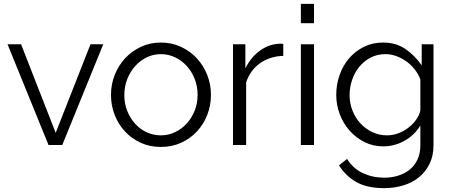

<svg xmlns="http://www.w3.org/2000/svg" viewBox="-20 -750 2337 993"><path d="M231 0 19 -521H89L268 -63L448 -521H514L302 0Z M812 10Q755 10 708 -11.5Q661 -33 626.5 -70Q592 -107 573 -156Q554 -205 554 -259Q554 -314 573.5 -363Q593 -412 627.5 -449Q662 -486 709 -508Q756 -530 812 -530Q868 -530 915.5 -508Q963 -486 997.5 -449Q1032 -412 1051.5 -363Q1071 -314 1071 -259Q1071 -205 1052 -156Q1033 -107 998.5 -70Q964 -33 916.5 -11.5Q869 10 812 10ZM623 -258Q623 -214 638 -176.5Q653 -139 678.5 -110.5Q704 -82 738.5 -66Q773 -50 812 -50Q851 -50 885.5 -66.5Q920 -83 946 -111.5Q972 -140 987 -178Q1002 -216 1002 -260Q1002 -303 987 -341.5Q972 -380 946 -408.5Q920 -437 885.5 -453.5Q851 -470 812 -470Q773 -470 739 -453.5Q705 -437 679 -408Q653 -379 638 -340.5Q623 -302 623 -258Z M1445 -461Q1376 -459 1325 -423Q1274 -387 1253 -324V0H1185V-521H1249V-396Q1278 -456 1327 -490Q1376 -524 1432 -524Q1440 -524 1445 -523Z M1536 0V-521H1604V0ZM1536 -630V-730H1604V-630Z M1963 7Q1909 7 1864.5 -15.5Q1820 -38 1787.5 -75Q1755 -112 1737 -160Q1719 -208 1719 -259Q1719 -313 1736.5 -362.5Q1754 -412 1786 -449Q1818 -486 1862.5 -508Q1907 -530 1961 -530Q2028 -530 2077 -496.5Q2126 -463 2161 -412V-521H2222V2Q2222 56 2201.5 97.5Q2181 139 2146.5 167Q2112 195 2065.5 209Q2019 223 1967 223Q1877 223 1822 191Q1767 159 1733 105L1775 72Q1806 122 1857 145.5Q1908 169 1967 169Q2005 169 2039 158.5Q2073 148 2098.5 127.5Q2124 107 2139 75.5Q2154 44 2154 2V-101Q2124 -51 2072 -22Q2020 7 1963 7ZM1982 -50Q2012 -50 2041 -61Q2070 -72 2093.5 -90.5Q2117 -109 2133 -132Q2149 -155 2154 -179V-340Q2143 -368 2124 -392Q2105 -416 2081 -433Q2057 -450 2029.5 -460Q2002 -470 1974 -470Q1930 -470 1895.5 -451.5Q1861 -433 1837 -403Q1813 -373 1800.5 -335Q1788 -297 1788 -258Q1788 -216 1803 -178Q1818 -140 1844.5 -111.5Q1871 -83 1906 -66.5Q1941 -50 1982 -50Z"/></svg>

Font: PTCRaleway
Style: Regular
Weight: 400
Designer: Matt McInerney, Pablo Impallari, Rodrigo Fuenzalida
Foundry: Matt McInerney, Pablo Impallari, Rodrigo Fuenzalida
Version: Version 3.000g; ttfautohint (v1.5) -l 8 -r 28 -G 28 -x 14 -D